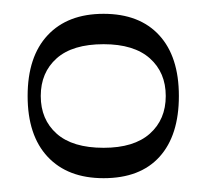

<svg xmlns="http://www.w3.org/2000/svg" viewBox="-20 -733 301 278"><path d="M130 -475Q78 -475 49 -506Q20 -537 20 -594Q20 -651 49 -682Q78 -713 130 -713Q182 -713 210.5 -682Q239 -651 239 -594Q239 -537 211 -506Q183 -475 130 -475ZM130 -519Q174 -519 197 -539.5Q220 -560 220 -594Q220 -628 197 -648.5Q174 -669 130 -669Q85 -669 62 -648.5Q39 -628 39 -594Q39 -560 62 -539.5Q85 -519 130 -519Z"/></svg>

Font: Ojuju
Style: Regular
Weight: 400
Designer: Chisaokwu Joboson, Mirko Velimirovic
Foundry: Udi Foundry
Version: Version 1.000